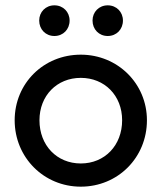

<svg xmlns="http://www.w3.org/2000/svg" viewBox="-20 -690 606 720"><path d="M283 10C422 10 531 -99 531 -239C531 -377 421 -485 283 -485C143 -485 35 -377 35 -239C35 -100 144 10 283 10ZM127 -613C127 -580 151 -555 184 -555C217 -555 241 -580 241 -613C241 -645 217 -670 184 -670C151 -670 127 -645 127 -613ZM128 -239C128 -331 193 -398 283 -398C372 -398 438 -332 438 -239C438 -145 373 -77 283 -77C193 -77 128 -145 128 -239ZM327 -613C327 -580 351 -555 384 -555C417 -555 441 -580 441 -613C441 -645 417 -670 384 -670C351 -670 327 -645 327 -613Z"/></svg>

Font: MV Cash
Style: Regular
Weight: 400
Designer: Rodrigo Fuenzalida
Foundry: fragTYPE
Version: Version 1.100;Glyphs 3.1.2 (3151)